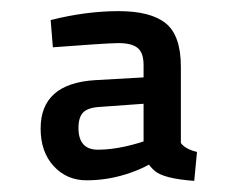

<svg xmlns="http://www.w3.org/2000/svg" viewBox="-20 -679 428 345"><path d="M305 -422Q313 -411 334 -406L329 -354Q274 -358 258 -372Q242 -386 238 -404V-562Q238 -585 226.5 -593.5Q215 -602 190.5 -601.5Q166 -601 75 -594L71 -643Q135 -659 193 -659Q251 -659 278 -637Q305 -615 305 -559ZM156 -410Q201 -410 261 -433L262 -392Q239 -376 205 -365.5Q171 -355 135.5 -355Q100 -355 76.5 -380.5Q53 -406 53 -448Q53 -529 151 -535L257 -541L258 -494L161 -487Q139 -486 130 -477.5Q121 -469 121 -449Q121 -410 156 -410Z"/></svg>

Font: Cairo-CLs
Style: CLs-Regular
Weight: 400
Version: Version 3.130;gftools[0.9.24]